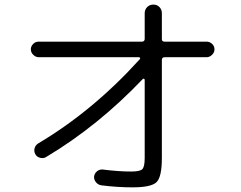

<svg xmlns="http://www.w3.org/2000/svg" viewBox="-20 -805 1040 830"><path d="M147.5 -557.6Q134.8 -557.6 124 -567.9Q113.3 -578.1 113.3 -591.8Q113.3 -604.5 123 -614.7Q132.8 -625 147.5 -625H593.8Q604.5 -625 605.5 -635.7V-748Q605.5 -763.7 616.2 -774.4Q627 -785.2 643.1 -785.2Q659.2 -785.2 669.4 -774.4Q679.7 -763.7 679.7 -748V-635.7Q679.7 -625 691.4 -625H873Q886.7 -625 897 -615.2Q907.2 -605.5 907.2 -591.8Q907.2 -578.1 896.5 -567.9Q885.7 -557.6 873 -557.6H691.4Q680.7 -557.6 679.7 -546.9V-122.1Q679.7 -40 656.7 -17.6Q633.8 4.9 552.7 4.9Q487.3 4.9 418 -3.9Q404.3 -5.9 395 -17.1Q385.7 -28.3 386.7 -42Q388.7 -55.7 399.4 -64.5Q410.2 -73.2 422.9 -72.3Q492.2 -63.5 546.9 -63.5Q585 -63.5 595.2 -73.7Q605.5 -84 605.5 -122.1V-460Q605.5 -462.9 602.5 -464.4Q599.6 -465.8 597.7 -463.9Q404.3 -260.7 180.7 -127Q168.9 -119.1 154.3 -122.6Q139.6 -126 132.8 -138.2Q126 -150.4 129.4 -163.6Q132.8 -176.8 144.5 -184.6Q381.8 -325.2 585 -549.8Q586.9 -551.8 585.4 -554.7Q584 -557.6 581.1 -557.6Z"/></svg>

Font: Rounded-X Mgen+ 2m regular
Style: Regular
Weight: 400
Designer: [Source Han Sans]
Ryoko NISHIZUKA  (kana & ideographs); Paul D. Hunt (Latin, Greek & Cyrillic); Wenlong ZHANG  (bopomofo
Version: Version 1.059.20150602